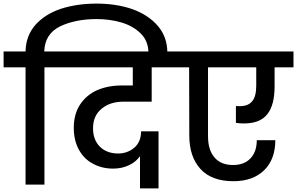

<svg xmlns="http://www.w3.org/2000/svg" viewBox="-44 -1026 1651 1067"><path d="M492 -1006C492 -1006 492 -1006 492 -1006C419 -1006 353 -996 294 -977C235 -957 188 -927 153 -888C118 -848 99 -799 98 -740C98 -740 -24 -740 -24 -740C-24 -740 -24 -652 -24 -652C-24 -652 98 -652 98 -652C98 -652 98 0 98 0C98 0 203 0 203 0C203 0 203 -652 203 -652C203 -652 325 -652 325 -652C325 -652 325 -740 325 -740C325 -740 202 -740 202 -740C202 -740 202 -740 202 -740C204 -805 233 -851 289 -879C345 -906 413 -920 492 -920C492 -920 492 -920 492 -920C541 -920 587 -914 631 -901C675 -888 711 -867 739 -839C767 -811 781 -775 781 -731C781 -731 781 -716 781 -716C781 -716 886 -716 886 -716C886 -716 886 -733 886 -733C886 -733 886 -733 886 -733C886 -790 869 -840 834 -881C799 -922 751 -954 692 -975C632 -996 565 -1006 492 -1006Z M642 -461C642 -461 799 -461 799 -461C799 -461 799 -652 799 -652C799 -652 934 -652 934 -652C934 -652 935 -740 935 -740C935 -740 277 -740 277 -740C277 -740 277 -652 277 -652C277 -652 694 -652 694 -652C694 -652 694 -551 694 -551C694 -551 632 -551 632 -551C632 -551 632 -551 632 -551C581 -551 536 -542 496 -525C456 -507 424 -480 401 -445C378 -410 366 -367 366 -316C366 -316 366 -316 366 -316C366 -268 376 -227 395 -193C414 -159 440 -133 473 -116C506 -98 543 -89 584 -89C584 -89 584 -89 584 -89C617 -89 646 -95 673 -108C699 -120 719 -137 734 -158C734 -158 734 21 734 21C734 21 837 21 837 21C837 21 837 -296 837 -296C837 -296 740 -296 740 -296C740 -296 740 -296 740 -296C740 -257 727 -226 702 -205C677 -184 647 -173 613 -173C613 -173 613 -173 613 -173C570 -173 536 -186 511 -211C486 -236 473 -270 473 -313C473 -313 473 -313 473 -313C473 -360 489 -396 521 -422C552 -448 593 -461 642 -461Z M1267 -437C1267 -437 1267 -343 1267 -343C1267 -343 1267 -343 1267 -343C1283 -341 1298 -340 1311 -340C1311 -340 1311 -340 1311 -340C1372 -340 1415 -357 1442 -392C1469 -426 1482 -478 1482 -547C1482 -547 1482 -652 1482 -652C1482 -652 1587 -652 1587 -652C1587 -652 1587 -740 1587 -740C1587 -740 887 -740 887 -740C887 -740 887 -652 887 -652C887 -652 1007 -652 1007 -652C1007 -652 1008 -272 1008 -272C1008 -272 1008 -272 1008 -272C1008 -194 1029 -132 1070 -87C1111 -42 1172 -19 1253 -19C1253 -19 1253 -19 1253 -19C1325 -19 1382 -39 1424 -80C1465 -120 1486 -176 1486 -247C1486 -247 1383 -247 1383 -247C1383 -247 1383 -247 1383 -247C1383 -204 1371 -170 1348 -146C1325 -121 1292 -109 1251 -109C1251 -109 1251 -109 1251 -109C1206 -109 1172 -123 1148 -151C1124 -179 1112 -218 1112 -269C1112 -269 1112 -652 1112 -652C1112 -652 1380 -652 1380 -652C1380 -652 1380 -550 1380 -550C1380 -550 1380 -550 1380 -550C1380 -511 1373 -482 1358 -464C1343 -445 1320 -436 1288 -436C1288 -436 1288 -436 1288 -436C1279 -436 1272 -436 1267 -437Z"/></svg>

Font: Girnar Poppins
Style: Medium
Weight: 500
Designer: Ninad Kale (Devanagari), Jonny Pinhorn (Latin)
Foundry: Indian Type Foundry
Version: ""